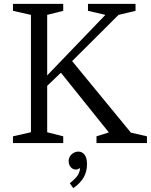

<svg xmlns="http://www.w3.org/2000/svg" viewBox="-20 -740 780 993"><path d="M224 -350V-663L307 -684V-720H47V-684L140 -663V-56L47 -35V0H307V-35L224 -56V-296L295 -364L543 -55L479 -35V0H740V-35L657 -54L353 -424L593 -663L681 -684V-720H435V-684L525 -663ZM385 44Q375 44 366 48Q357 52 350 58.5Q343 65 339 74Q335 83 335 92Q335 112 346 124.5Q357 137 373 137Q378 137 383.5 134.5Q389 132 391 130L394 132Q392 151 381.5 167Q371 183 341 208L359 233Q395 208 412.5 178Q430 148 430 109Q430 78 418 61Q406 44 385 44Z"/></svg>

Font: GradeGX
Style: Regular
Weight: 100
Width: 1
Designer: Adam Twardoch
Foundry: Adam Twardoch
Version: Version 2.002; DEVELOPMENT